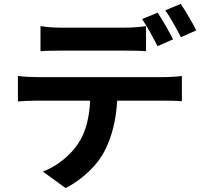

<svg xmlns="http://www.w3.org/2000/svg" viewBox="-20 -889 1040 986"><path d="M909 -698Q893 -730 871 -768.5Q849 -807 829 -836L908 -869Q918 -855 929 -837Q940 -819 951 -800Q962 -781 972 -763.5Q982 -746 988 -733ZM789 -652Q781 -667 771.5 -685.5Q762 -704 751.5 -722.5Q741 -741 730.5 -758.5Q720 -776 710 -791L790 -824Q799 -810 810 -792Q821 -774 831.5 -755.5Q842 -737 852 -719Q862 -701 869 -687ZM295 -629Q269 -629 240 -628.5Q211 -628 188 -626V-755Q212 -751 240.5 -749Q269 -747 295 -747H622Q648 -747 676 -749Q704 -751 730 -755V-626Q704 -628 676 -628.5Q648 -629 622 -629ZM823 -493Q839 -493 866.5 -494.5Q894 -496 914 -499V-369Q895 -371 869.5 -371.5Q844 -372 823 -372H582Q577 -294 561 -231Q545 -168 518 -115Q505 -89 484.5 -62Q464 -35 438 -10Q412 15 381 37.5Q350 60 317 77L200 -8Q254 -28 302.5 -67Q351 -106 381 -151Q412 -198 426 -253.5Q440 -309 443 -372H168Q146 -372 119.5 -371Q93 -370 72 -368V-499Q95 -496 120 -494.5Q145 -493 168 -493Z"/></svg>

Font: SpoqaHanSans-Bold
Style: Regular
Weight: 700
Designer: [Spoqa Han Sans] Dong-huui Kim \uAE40 \uB3D9 \uD718   [Noto Sans] Ryoko NISHIZUKA \u897F \u585A \u6DBC \u5B50  (kana & i
Foundry: Spoqa (http://www.spoqa-han-sans.com)
Version: Version 2.000